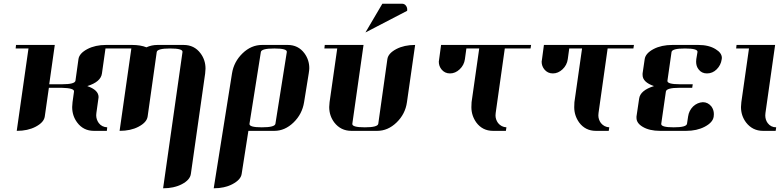

<svg xmlns="http://www.w3.org/2000/svg" viewBox="-20 -702 4184 1030"><path d="M64 -441.9 65.9 -460.9H273.9L244.1 -250H313Q381.8 -250 384.8 -269L400.9 -384.8Q405.3 -416 449.2 -439Q491.2 -460.9 548.8 -460.9H618.2L616.2 -441.9H545.9L526.9 -308.1Q521 -262.7 448.2 -240.2Q508.8 -219.2 508.8 -181.2Q508.8 -179.7 508.3 -177Q507.8 -174.3 507.8 -172.9L497.1 -96.2Q496.1 -92.3 496.1 -84Q496.1 -61 509.8 -42Q525.9 -20.5 555.2 -19L553.2 0H483.9Q427.2 0 394 -44.9Q367.2 -80.6 367.2 -127.9Q367.2 -136.2 369.1 -153.8L377 -210.9Q379.9 -229.5 311 -231H242.2L220.2 -77.1Q215.8 -45.4 170.9 -22Q128.9 0 69.8 0L132.8 -441.9Z M615.7 -441.9 617.7 -460.9H688Q733.9 -460.9 765.6 -448.2Q793 -460.9 825.7 -460.9H964.8Q1022.5 -460.9 1055.7 -416Q1082.5 -380.4 1082.5 -334Q1082.5 -325.7 1080.6 -308.1L1003.9 231Q999.5 263.2 955.6 286.1Q913.6 308.1 855 308.1L959 -422.9Q961.9 -441.9 892.6 -441.9Q823.7 -441.9 820.8 -422.9L772 -77.1Q767.6 -45.4 722.7 -22Q680.7 0 621.6 0L684.6 -441.9Z M1126.5 308.1 1224.6 -308.1Q1234.4 -370.6 1281.2 -416Q1327.6 -460.9 1386.2 -460.9H1523.4Q1580.1 -460.9 1613.3 -416Q1639.2 -380.4 1639.2 -336.4Q1639.2 -327.6 1636.2 -308.1L1611.3 -153.8Q1601.1 -89.8 1554.7 -44.9Q1508.3 0 1451.7 0H1312.5L1276.4 231Q1272 262.2 1226.6 286.1Q1184.6 308.1 1126.5 308.1ZM1318.4 -38.1Q1315.4 -19 1384.3 -19Q1454.6 -19 1457.5 -38.1L1518.6 -422.9Q1521.5 -441.9 1451.7 -441.9Q1382.3 -441.9 1379.4 -422.9Z M1720.2 -441.9 1722.2 -460.9H1930.2L1870.1 -38.1Q1867.2 -19 1937 -19Q2006.3 -19 2009.3 -38.1L2058.1 -384.8Q2062.5 -416 2106.4 -439Q2148.4 -460.9 2207 -460.9L2163.1 -153.8Q2154.3 -90.3 2107.4 -44.9Q2061 0 2003.4 0H1865.2Q1808.1 0 1773.4 -44.9Q1746.1 -81.1 1746.1 -127.9Q1746.1 -136.2 1748 -153.8L1789.1 -441.9ZM1940.4 -527.8 2031.2 -682.1H2136.2Q2150.4 -682.1 2158.2 -670.9Q2166.5 -659.2 2164.1 -644Z M2334 -371.1Q2334 -375 2335.9 -384.8L2346.2 -460.9H2829.1L2826.2 -441.9H2688L2639.2 -96.2Q2638.2 -92.3 2638.2 -83Q2638.2 -61 2651.9 -42Q2669.4 -20.5 2696.8 -19L2693.8 0H2625Q2568.4 0 2535.2 -44.9Q2508.8 -82 2508.8 -127Q2508.8 -145 2509.8 -153.8L2550.8 -441.9H2481.9L2474.1 -384.8Q2469.7 -352.5 2445.8 -330.1Q2422.4 -308.1 2394 -308.1Q2365.7 -308.1 2348.1 -330.1Q2334 -348.1 2334 -371.1Z M2885.7 -371.1Q2885.7 -375 2887.7 -384.8L2897.9 -460.9H3380.9L3377.9 -441.9H3239.7L3190.9 -96.2Q3189.9 -92.3 3189.9 -83Q3189.9 -61 3203.6 -42Q3221.2 -20.5 3248.5 -19L3245.6 0H3176.8Q3120.1 0 3086.9 -44.9Q3060.5 -82 3060.5 -127Q3060.5 -145 3061.5 -153.8L3102.5 -441.9H3033.7L3025.9 -384.8Q3021.5 -352.5 2997.6 -330.1Q2974.1 -308.1 2945.8 -308.1Q2917.5 -308.1 2899.9 -330.1Q2885.7 -348.1 2885.7 -371.1Z M3394.5 -69.8V-77.1L3408.7 -172.9Q3414.6 -217.3 3488.3 -240.2Q3427.2 -261.2 3427.2 -299.8V-308.1L3438.5 -384.8Q3442.9 -416 3486.3 -439Q3528.3 -460.9 3587.4 -460.9H3725.6Q3783.2 -460.9 3819.3 -438Q3852.5 -418 3852.5 -391.1Q3852.5 -390.1 3852.1 -387.5Q3851.6 -384.8 3851.6 -383.8Q3847.2 -352.5 3824.7 -330.1Q3802.7 -308.1 3772.5 -308.1Q3743.7 -308.1 3727.5 -330.1Q3714.4 -346.7 3714.4 -371.1Q3714.4 -379.9 3715.3 -384.8L3721.7 -422.9Q3724.6 -441.9 3654.3 -441.9Q3585.4 -441.9 3582.5 -422.9L3560.5 -269Q3557.6 -250 3627.4 -250H3696.3L3693.4 -231H3624.5Q3555.2 -231 3552.2 -210.9L3527.3 -38.1Q3524.4 -19 3594.2 -19Q3662.6 -19 3665.5 -38.1L3671.4 -77.1Q3675.8 -108.4 3698.2 -130.9Q3721.2 -152.3 3750.5 -153.8Q3777.8 -153.8 3796.4 -130.9Q3809.6 -112.8 3809.6 -89.8Q3809.6 -80.1 3808.6 -76.2Q3804.2 -44.9 3760.3 -22Q3718.3 0 3660.6 0H3521.5Q3463.4 0 3427.2 -22Q3394.5 -41.5 3394.5 -69.8Z M3929.2 -441.9 3931.2 -460.9H4138.2L4086.4 -96.2Q4085.4 -91.3 4085.4 -83Q4085.4 -59.6 4098.1 -42Q4115.2 -19 4144 -19L4141.1 0H4073.2Q4017.1 0 3982.4 -44.9Q3955.1 -81.1 3955.1 -127.9Q3955.1 -136.2 3957 -153.8L3998 -441.9Z"/></svg>

Font: Hjet
Style: Italic
Weight: 400
Designer: T. Christopher White
Version: Version 1.2